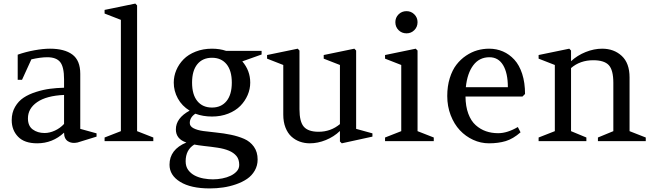

<svg xmlns="http://www.w3.org/2000/svg" viewBox="-20 -782 3614 1064"><path d="M515.1 -43V-24.9L409.2 7.8Q377.9 14.6 356.4 0.7Q335 -13.2 335 -46.9Q271.5 12.2 186 12.2Q115.2 12.2 80.1 -24.4Q44.9 -61 44.9 -116.2Q44.9 -157.7 63.5 -189.7Q82 -221.7 110.8 -240.7Q139.6 -259.8 179.7 -272.5Q219.7 -285.2 256.8 -290Q293.9 -294.9 335 -295.9V-342.8Q335 -411.1 313.5 -438Q292 -464.8 242.2 -464.8Q204.6 -464.8 153.8 -453.1L102.1 -339.8H78.1V-479Q122.1 -494.6 170.9 -503.4Q219.7 -512.2 256.8 -512.2Q337.4 -512.2 381.1 -479.7Q424.8 -447.3 424.8 -373V-67.9ZM227.1 -44.9Q254.9 -44.9 284.2 -58.3Q313.5 -71.8 335 -95.2V-255.9Q237.3 -251.5 186 -216.1Q134.8 -180.7 134.8 -126Q134.8 -84 161.6 -64.5Q188.5 -44.9 227.1 -44.9Z M829.6 -20V0H559.6V-20L649.9 -55.2V-671.9L559.6 -707V-727.1L730 -762.2L739.7 -752V-55.2Z M1056.6 19Q1008.8 48.3 1008.8 111.8Q1008.8 140.6 1022.9 159.9Q1037.1 179.2 1059.1 190.7Q1081.1 202.1 1107.9 207Q1134.8 211.9 1159.7 211.9Q1185.5 211.9 1211.7 206.8Q1237.8 201.7 1258.5 191.7Q1279.3 181.6 1292.5 166.7Q1305.7 151.9 1305.7 131.8Q1305.7 101.1 1290.3 82.5Q1274.9 64 1248.5 53Q1222.2 42 1186.5 36.6Q1150.9 31.2 1110.4 26.9Q1093.3 24.9 1079.8 22.9Q1066.4 21 1056.6 19ZM1154.8 -136.2Q1104.5 -136.2 1062.5 -151.9Q1031.7 -131.3 1031.7 -100.1Q1031.7 -82 1052.5 -71.3Q1073.2 -60.5 1106.4 -55.9Q1139.6 -51.3 1179.7 -47.4Q1219.7 -43.5 1259.8 -35.2Q1299.8 -26.9 1333 -12.5Q1366.2 2 1387 31Q1407.7 60.1 1407.7 102.1Q1407.7 135.7 1391.6 163.6Q1375.5 191.4 1349.4 209.2Q1323.2 227.1 1288.1 239.3Q1252.9 251.5 1216.6 256.8Q1180.2 262.2 1142.6 262.2Q1037.6 262.2 978.5 225.8Q919.4 189.5 919.4 130.9Q919.4 46.4 1012.7 7.8Q954.6 -11.7 954.6 -64.9Q954.6 -127.4 1030.8 -168.9Q988.3 -194.8 965.6 -236.3Q942.9 -277.8 942.9 -324.2Q942.9 -359.9 957 -393.3Q971.2 -426.8 997.3 -453.4Q1023.4 -480 1064.5 -496.1Q1105.5 -512.2 1154.8 -512.2Q1197.8 -512.2 1233.4 -500H1429.7V-480L1322.8 -441.9Q1366.7 -390.6 1366.7 -324.2Q1366.7 -288.6 1352.3 -255.1Q1337.9 -221.7 1311.8 -195.1Q1285.6 -168.5 1244.9 -152.3Q1204.1 -136.2 1154.8 -136.2ZM1044.4 -324.2Q1044.4 -257.3 1073.7 -221.7Q1103 -186 1154.8 -186Q1206.1 -186 1235.4 -221.9Q1264.6 -257.8 1264.6 -324.2Q1264.6 -390.6 1235.4 -426.3Q1206.1 -461.9 1154.8 -461.9Q1103 -461.9 1073.7 -426.3Q1044.4 -390.6 1044.4 -324.2Z M1460 -457V-477.1L1629.9 -512.2L1639.6 -502V-176.8Q1639.6 -106.9 1664.1 -79.3Q1688.5 -51.8 1745.6 -51.8Q1813 -51.8 1863.8 -94.2V-421.9L1773.9 -457V-477.1L1943.8 -512.2L1953.6 -502V-67.9L2043.9 -43V-24.9L1874 12.2L1863.8 2V-56.2Q1830.1 -23.9 1785.6 -5.9Q1741.2 12.2 1696.8 12.2Q1667.5 12.2 1641.6 2.9Q1615.7 -6.3 1595 -25.1Q1574.2 -43.9 1562 -75.2Q1549.8 -106.4 1549.8 -147V-421.9Z M2383.8 -20V0H2113.8V-20L2203.6 -55.2V-421.9L2113.8 -457V-477.1L2283.7 -512.2L2293.9 -502V-55.2ZM2170.9 -659.2Q2170.9 -684.6 2188.7 -702.4Q2206.5 -720.2 2232.9 -720.2Q2258.3 -720.2 2276.1 -702.4Q2293.9 -684.6 2293.9 -659.2Q2293.9 -632.8 2276.1 -615Q2258.3 -597.2 2232.9 -597.2Q2206.5 -597.2 2188.7 -615Q2170.9 -632.8 2170.9 -659.2Z M2875.5 -247.1H2559.6Q2560.1 -192.4 2575.2 -151.9Q2590.3 -111.3 2616.2 -88.4Q2642.1 -65.4 2673.1 -54.7Q2704.1 -43.9 2740.7 -43.9Q2791.5 -43.9 2849.6 -78.1L2864.7 -48.8Q2823.7 -12.7 2782.7 -0.2Q2741.7 12.2 2689.5 12.2Q2644 12.2 2602.1 -7.1Q2560.1 -26.4 2528.3 -60.3Q2496.6 -94.2 2477.5 -143.6Q2458.5 -192.9 2458.5 -250Q2458.5 -304.2 2472.4 -348.9Q2486.3 -393.6 2509.3 -423.3Q2532.2 -453.1 2562.7 -473.6Q2593.3 -494.1 2625.2 -503.2Q2657.2 -512.2 2690.4 -512.2Q2731.9 -512.2 2767.3 -496.8Q2802.7 -481.4 2830.3 -451.4Q2857.9 -421.4 2873.8 -372.6Q2889.6 -323.7 2889.6 -261.2ZM2692.4 -464.8Q2636.2 -464.8 2602.8 -420.4Q2569.3 -376 2561.5 -298.8H2794.4Q2794.4 -377 2768.1 -420.9Q2741.7 -464.8 2692.4 -464.8Z M3229.5 -20V0H2964.8V-20L3054.7 -55.2V-421.9L2964.8 -457V-477.1L3134.8 -512.2L3144.5 -502V-442.9Q3179.2 -475.1 3225.6 -493.7Q3272 -512.2 3316.9 -512.2Q3382.3 -512.2 3425.5 -472.2Q3468.8 -432.1 3468.8 -353V-55.2L3558.6 -20V0H3293.5V-20L3378.9 -55.2V-323.2Q3378.9 -393.6 3353.8 -420.9Q3328.6 -448.2 3267.6 -448.2Q3194.8 -448.2 3144.5 -404.8V-55.2Z"/></svg>

Font: Amethysta
Style: Regular
Weight: 400
Designer: Konstantin Vinogradov, Alexei Vanyashin
Foundry: Cyreal (www.cyreal.org)
Version: Version 1.003